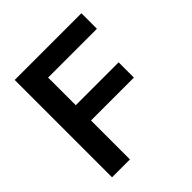

<svg xmlns="http://www.w3.org/2000/svg" viewBox="-196 -886 1032 1032"><g transform="rotate(-45 320.0 -370.0)"><path d="M208 0V-296H534V-412H208V-622H579V-740H72V0Z"/></g></svg>

Font: Be Vietnam Pro SemiBold
Style: Regular
Weight: 600
Designer: Lam Bao, Tony Le, Vietanh Nguyen
Foundry: Yellow Type Foundry
Version: Version 1.002